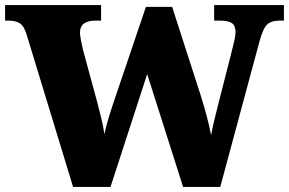

<svg xmlns="http://www.w3.org/2000/svg" viewBox="-26 -734 1135 754"><path d="M78 -600Q68 -632 52 -642.5Q36 -653 7 -653H-6V-714H371V-653H348Q288 -653 288 -605Q288 -597 292 -575.5Q296 -554 300 -538L356 -332Q364 -301 372 -268.5Q380 -236 384 -207Q390 -235 398 -262.5Q406 -290 418 -326L547 -707H650L761 -363Q776 -316 786.5 -275.5Q797 -235 803 -203Q807 -225 814 -255.5Q821 -286 829.5 -318.5Q838 -351 845 -379L883 -528Q888 -548 893.5 -571Q899 -594 899 -607Q899 -633 885 -643Q871 -653 838 -653H815V-714H1089V-653H1070Q1041 -653 1024.5 -639Q1008 -625 994 -575L839 0H693L552 -443L408 0H261Z"/></svg>

Font: Noto Serif Telugu Black
Style: Regular
Weight: 900
Designer: Jelle Bosma - Monotype Design Team
Foundry: Monotype Imaging Inc.
Version: Version 2.005; ttfautohint (v1.8.4.7-5d5b)